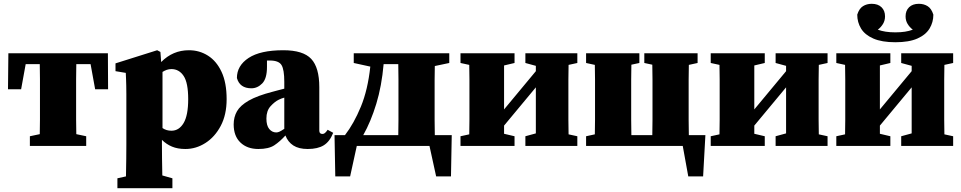

<svg xmlns="http://www.w3.org/2000/svg" viewBox="-20 -767 5052 1009"><path d="M22 -298 24 -487H547L548 -298H480L456 -430H381Q380 -393 380 -351Q380 -309 380 -277V-210Q380 -179 380 -139Q380 -99 381 -62L433 -51V0H137V-51L189 -62Q190 -99 190 -139Q190 -179 190 -210V-277Q190 -309 190 -351Q190 -393 189 -430H115L91 -298Z M597 222V170L642 160Q643 110 643.5 68.5Q644 27 644 -8V-272Q644 -300 643.5 -317Q643 -334 642.5 -349Q642 -364 641 -384L587 -393V-434L806 -503L823 -494L827 -441Q888 -503 973 -503Q1028 -503 1073 -474.5Q1118 -446 1144.5 -389Q1171 -332 1171 -246Q1171 -164 1140 -105.5Q1109 -47 1059.5 -15.5Q1010 16 954 16Q914 16 884 3.5Q854 -9 831 -32V-8Q831 26 831.5 66.5Q832 107 833 155L886 170V222ZM881 -404Q868 -404 856.5 -400Q845 -396 834 -389V-94Q854 -80 881 -80Q921 -80 945 -120.5Q969 -161 969 -246Q969 -332 945 -368Q921 -404 881 -404Z M1597 16Q1550 16 1521.5 -2.5Q1493 -21 1480 -55Q1451 -23 1421.5 -3.5Q1392 16 1338 16Q1279 16 1243.5 -18Q1208 -52 1208 -113Q1208 -152 1225.5 -182.5Q1243 -213 1287.5 -238.5Q1332 -264 1413 -285Q1425 -288 1441 -292.5Q1457 -297 1474 -301V-337Q1474 -401 1459.5 -425Q1445 -449 1398 -449Q1394 -449 1390.5 -449Q1387 -449 1383 -449V-415Q1383 -354 1358 -328.5Q1333 -303 1301 -303Q1240 -303 1225 -357Q1225 -422 1286.5 -462.5Q1348 -503 1469 -503Q1573 -503 1615.5 -457.5Q1658 -412 1658 -309V-80Q1658 -63 1675 -63Q1681 -63 1687 -67.5Q1693 -72 1702 -85L1731 -69Q1713 -23 1681.5 -3.5Q1650 16 1597 16ZM1380 -144Q1380 -107 1395 -89Q1410 -71 1432 -71Q1439 -71 1447.5 -74.5Q1456 -78 1474 -90V-254Q1459 -250 1445 -243Q1424 -233 1402 -209Q1380 -185 1380 -144Z M2074 -277Q2074 -309 2074 -351Q2074 -393 2073 -430H1996Q1986 -315 1957.5 -221.5Q1929 -128 1889 -57H2073Q2074 -94 2074 -136.5Q2074 -179 2074 -210ZM1839 -436V-487H2341V-436L2265 -420Q2264 -385 2264 -346Q2264 -307 2264 -277V-210Q2264 -179 2264 -136.5Q2264 -94 2265 -57H2354L2350 160H2272L2237 0H1855L1820 160H1742L1738 -57H1793Q1840 -118 1876.5 -206.5Q1913 -295 1926 -417Z M2741 -436V-487H3014V-436L2968 -426Q2967 -390 2967 -349Q2967 -308 2967 -277V-210Q2967 -179 2967 -138Q2967 -97 2968 -61L3014 -51V0H2741V-51L2796 -66V-308L2629 -107V-64L2684 -51V0H2400V-51L2446 -61Q2447 -97 2447 -138Q2447 -179 2447 -210V-277Q2447 -308 2447 -349Q2447 -390 2446 -426L2400 -436V-487H2684V-436L2629 -423V-192L2796 -393V-421Z M3366 -436V-487H3646V-436L3600 -426Q3599 -390 3599 -349Q3599 -308 3599 -277V-210Q3599 -179 3599 -136.5Q3599 -94 3600 -57H3687L3675 160H3597L3568 0H3060V-51L3106 -61Q3107 -97 3107 -138Q3107 -179 3107 -210V-277Q3107 -308 3107 -349Q3107 -390 3106 -426L3060 -436V-487H3340V-436L3298 -427Q3297 -390 3297 -349Q3297 -308 3297 -277V-210Q3297 -179 3297 -136.5Q3297 -94 3298 -57H3408Q3409 -94 3409 -136.5Q3409 -179 3409 -210V-277Q3409 -308 3409 -349Q3409 -390 3408 -427Z M4056 -436V-487H4329V-436L4283 -426Q4282 -390 4282 -349Q4282 -308 4282 -277V-210Q4282 -179 4282 -138Q4282 -97 4283 -61L4329 -51V0H4056V-51L4111 -66V-308L3944 -107V-64L3999 -51V0H3715V-51L3761 -61Q3762 -97 3762 -138Q3762 -179 3762 -210V-277Q3762 -308 3762 -349Q3762 -390 3761 -426L3715 -436V-487H3999V-436L3944 -423V-192L4111 -393V-421Z M4716 -436V-487H4989V-436L4943 -426Q4942 -390 4942 -349Q4942 -308 4942 -277V-210Q4942 -179 4942 -138Q4942 -97 4943 -61L4989 -51V0H4716V-51L4771 -66V-308L4604 -107V-64L4659 -51V0H4375V-51L4421 -61Q4422 -97 4422 -138Q4422 -179 4422 -210V-277Q4422 -308 4422 -349Q4422 -390 4421 -426L4375 -436V-487H4659V-436L4604 -423V-192L4771 -393V-421ZM4685 -545Q4614 -545 4569.5 -564.5Q4525 -584 4505 -617Q4485 -650 4485 -690Q4495 -722 4515 -734.5Q4535 -747 4561 -747Q4594 -747 4612.5 -729Q4631 -711 4631 -681Q4631 -659 4620.5 -641.5Q4610 -624 4593 -611Q4612 -604 4634.5 -600.5Q4657 -597 4685 -597Q4714 -597 4736 -600.5Q4758 -604 4777 -611Q4760 -624 4749.5 -641.5Q4739 -659 4739 -681Q4739 -711 4757.5 -729Q4776 -747 4809 -747Q4835 -747 4855 -734.5Q4875 -722 4885 -690Q4885 -650 4865 -617Q4845 -584 4801 -564.5Q4757 -545 4685 -545Z"/></svg>

Font: Source Serif Pro Black
Style: Regular
Weight: 900
Designer: Frank Grießhammer
Foundry: Adobe Systems Incorporated
Version: Version 3.001;hotconv 1.0.111;makeotfexe 2.5.65597